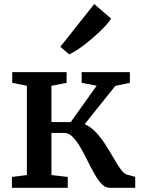

<svg xmlns="http://www.w3.org/2000/svg" viewBox="-20 -898 680 918"><path d="M37 0V-52L108.5 -61V-488L38.5 -502V-553H298.5V-502L226 -488V-314.5H318.5L442 -488L370.5 -502V-553H601V-502L531.5 -487.5L385 -304.5Q415 -291 439.8 -264.2Q464.5 -237.5 485.2 -204.8Q506 -172 523.8 -141.2Q541.5 -110.5 557 -89Q572.5 -67.5 587.5 -63L626.5 -52.5V0H504Q483.5 0 465.5 -19Q447.5 -38 430.8 -67.8Q414 -97.5 397.5 -131.2Q381 -165 363.5 -194.8Q346 -224.5 327.2 -243.5Q308.5 -262.5 286.5 -262.5H226V-61L304 -52V0ZM310 -638.5 268.5 -674.5 430.5 -878.5 511 -809.5Q500 -790.5 475.2 -765Q450.5 -739.5 420 -713.5Q389.5 -687.5 360.5 -667.2Q331.5 -647 311.5 -638.5Z"/></svg>

Font: Merriweather 24pt SemiBold
Style: Regular
Weight: 600
Designer: Eben Sorkin
Foundry: Eben Sorkin
Version: Version 2.100